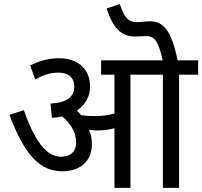

<svg xmlns="http://www.w3.org/2000/svg" viewBox="-20 -916 986 936"><path d="M428 -214C428 -240 423 -263 414 -283C428 -281 441 -280 453 -280C483 -280 510 -283 538 -291V0H616V-552H774V0H853V-552H946V-622H846C815 -771 776 -812 710 -812C687 -812 668 -808 650 -808C602 -808 586 -833 564 -896L500 -875C535 -763 582 -738 643 -738C659 -738 675 -740 692 -740C735 -740 753 -712 773 -622H473V-552H538V-363C507 -354 480 -350 441 -350C418 -350 396 -351 375 -355C369 -363 362 -370 355 -377C395 -404 419 -444 419 -495C419 -575 365 -632 267 -632C208 -632 164 -615 127 -597L152 -529C191 -550 224 -562 266 -562C309 -562 342 -541 342 -494C342 -445 308 -415 226 -411L233 -342C251 -343 268 -345 284 -348C323 -314 351 -273 351 -223C351 -174 321 -152 278 -152C202 -152 146 -238 96 -379L26 -356C101 -158 175 -81 284 -81C367 -81 428 -126 428 -214Z"/></svg>

Font: Noto Sans Devanagari UI SemiCondensed
Style: Regular
Weight: 400
Width: 4
Designer: Jelle Bosma - Monotype Design Team
Foundry: Monotype Imaging Inc.
Version: Version 2.003